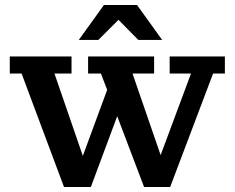

<svg xmlns="http://www.w3.org/2000/svg" viewBox="-20 -743 935 765"><path d="M294 -584 394 -723H526L626 -584H531L452 -664L372 -584ZM235 2 66 -450H19V-518H265V-450H197L310 -122L407 -385L382 -450H331V-518H594V-450H508L620 -125L741 -450H656V-518H876V-450H829L658 2H554L447 -280L342 2Z"/></svg>

Font: Montagu Slab 16pt Medium
Style: Regular
Weight: 500
Designer: Florian Karsten
Foundry: Florian Karsten
Version: Version 1.000; ttfautohint (v1.8.3)